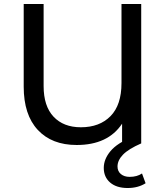

<svg xmlns="http://www.w3.org/2000/svg" viewBox="-20 -720 834 964"><path d="M689 -700V0H593V-99Q522 8 365 8Q240 8 169.5 -68Q99 -144 99 -285V-700H199V-288Q199 -187 249 -134Q299 -81 386 -81Q480 -81 535 -137Q590 -193 590 -303V-700ZM501 123Q501 79 535 38.5Q569 -2 644 -32L689 0Q625 28 597.5 56.5Q570 85 570 116Q570 140 587 154Q604 168 631 168Q668 168 693 151L711 200Q673 224 621 224Q565 224 533 196.5Q501 169 501 123Z"/></svg>

Font: Montserrat Alternates Medium
Style: Regular
Weight: 500
Designer: Julieta Ulanovsky
Foundry: Julieta Ulanovsky
Version: Version 7.200